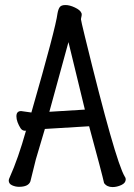

<svg xmlns="http://www.w3.org/2000/svg" viewBox="-20 -737 540 771"><path d="M432.1 14.2Q409.2 14.2 397.9 -2Q390.1 -38.1 337.9 -230L160.2 -219.2Q150.9 -186 124 -97.2L102.1 -8.8Q94.2 13.2 56.2 13.2Q42 13.2 28.6 7.1Q15.1 1 15.1 -12.2Q15.1 -17.1 19 -24.9Q53.2 -101.1 84 -210.9Q85 -210.9 85 -211.9H81.1Q68.8 -211.9 62 -222.9Q55.2 -233.9 50.5 -246.3Q45.9 -258.8 45.9 -270Q45.9 -291 64.9 -291L106 -285.2Q204.1 -626 210.9 -683.1Q213.9 -700.2 220 -708.5Q226.1 -716.8 242.9 -716.8Q259.8 -716.8 280.8 -706.8Q301.8 -696.8 306.2 -686Q308.1 -684.1 308.1 -679Q308.1 -673.8 306.6 -668.5Q305.2 -663.1 305.2 -658.9Q305.2 -654.8 320.8 -590.8Q442.9 -90.8 481 -27.8Q484.9 -22.9 484.9 -17.1Q484.9 -2 467 6.1Q449.2 14.2 432.1 14.2ZM178.2 -288.1 320.8 -296.9 264.2 -529.8 254.9 -567.9Z"/></svg>

Font: LXGW WenKai Mono GB Screen
Style: Regular
Weight: 400
Monospace: yes
Designer: LXGW / Fontworks Inc.
Foundry: LXGW / Fontworks Inc.
Version: Version 1.510;January 18,2025